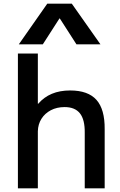

<svg xmlns="http://www.w3.org/2000/svg" viewBox="-20 -1020 649 1040"><path d="M77 0V-730H185V-458H187Q218 -494 261 -512Q304 -530 360 -530Q457 -530 502.5 -479Q548 -428 547 -320V0H439V-300Q440 -372 413 -406Q386 -440 330 -440Q288 -440 255.5 -423Q223 -406 204.5 -376.5Q186 -347 185 -309V0ZM82 -780 236 -1000H369L524 -780H394L304 -920H302L212 -780Z"/></svg>

Font: M PLUS 2 Medium
Style: Regular
Weight: 500
Designer: Coji Morishita
Foundry: UNDERFOREST DESIGN
Version: Version 1.001